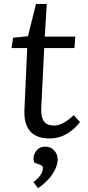

<svg xmlns="http://www.w3.org/2000/svg" viewBox="-20 -694 449 982"><path d="M46.9 -501 123 -508.8 164.1 -673.8H219.2L209 -506.8H365.2L360.8 -448.2H206.1L190.9 -137.2Q189.5 -94.2 205.1 -73Q220.7 -51.8 255.9 -51.8Q301.8 -51.8 356.9 -105L389.2 -69.8Q360.8 -32.2 321 -9Q281.2 14.2 234.9 14.2Q98.6 14.2 105 -132.8L119.1 -448.2H39.1ZM174.8 268.1Q222.2 236.3 248.5 196.3Q274.9 156.2 274.9 122.1Q274.9 95.2 257.6 75.7Q240.2 56.2 211.9 56.2Q177.2 56.2 161.1 83.7Q145 111.3 155.8 138.2L184.1 147.9Q199.2 152.8 199.2 167Q199.2 199.7 150.9 237.8Z"/></svg>

Font: Literata Book
Style: Italic
Weight: 400
Italic angle: -3°
Designer: Latin by Veronika Burian and Jose Scaglione. Greek by Irene Vlachou. Cyrillic by Vera Evstafieva
Foundry: TypeTogether
Version: Version 1.003;PS 001.003;hotconv 1.0.88;makeotf.lib2.5.64775